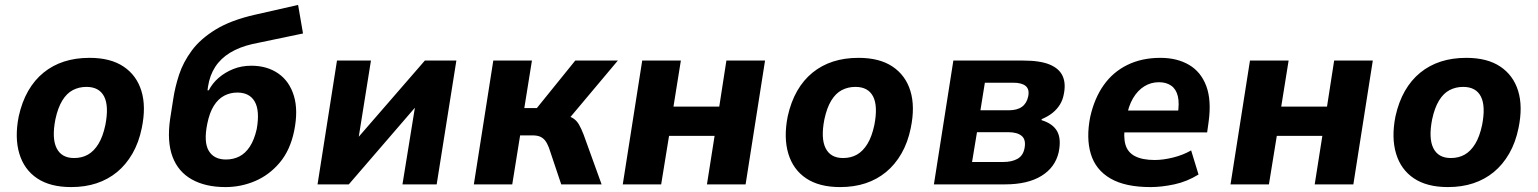

<svg xmlns="http://www.w3.org/2000/svg" viewBox="-20 -749 6247 780"><path d="M269 11Q184 11 131 -24.5Q78 -60 58.5 -125Q39 -190 56 -276Q69 -335 94.5 -379.5Q120 -424 157 -454Q194 -484 240.5 -499Q287 -514 344 -514Q429 -514 482 -478.5Q535 -443 554.5 -379.5Q574 -316 556 -229Q544 -170 518 -125Q492 -80 455.5 -50Q419 -20 372.5 -4.5Q326 11 269 11ZM281 -107Q313 -107 337.5 -121Q362 -135 380 -164.5Q398 -194 408 -241Q423 -318 403 -357Q383 -396 331 -396Q301 -396 276 -383Q251 -370 233 -340.5Q215 -311 205 -264Q190 -187 210 -147Q230 -107 281 -107Z M896 11Q815 11 759.5 -20Q704 -51 681 -112Q658 -173 671 -265L684 -348Q691 -395 707.5 -445.5Q724 -496 759 -543.5Q794 -591 856 -629Q918 -667 1015 -689L1191 -729L1211 -613L1005 -570Q953 -558 915 -535Q877 -512 854.5 -477.5Q832 -443 825 -397L823 -382H828Q843 -411 868.5 -433Q894 -455 927.5 -468.5Q961 -482 1001 -482Q1065 -482 1110.5 -450.5Q1156 -419 1174 -359.5Q1192 -300 1175 -217Q1159 -139 1116.5 -88.5Q1074 -38 1016.5 -13.5Q959 11 896 11ZM898 -101Q928 -101 952.5 -113.5Q977 -126 995 -153.5Q1013 -181 1023 -225Q1036 -299 1015 -336Q994 -373 944 -373Q915 -373 890.5 -360Q866 -347 848.5 -319Q831 -291 822 -246Q807 -172 828 -136.5Q849 -101 898 -101Z M1270 0 1349 -503H1487L1435 -178H1424L1706 -503H1834L1754 0H1615L1668 -327H1679L1397 0Z M1905 0 1984 -503H2141L2110 -310H2161L2317 -503H2490L2275 -247L2266 -282Q2293 -278 2307.5 -269Q2322 -260 2331.5 -244Q2341 -228 2351 -202L2424 0H2260L2210 -149Q2203 -167 2195 -177.5Q2187 -188 2175 -193.5Q2163 -199 2143 -199H2093L2061 0Z M2510 0 2589 -503H2746L2716 -316H2902L2931 -503H3088L3009 0H2852L2883 -197H2698L2666 0Z M3393 11Q3308 11 3255 -24.5Q3202 -60 3182.5 -125Q3163 -190 3180 -276Q3193 -335 3218.5 -379.5Q3244 -424 3281 -454Q3318 -484 3364.5 -499Q3411 -514 3468 -514Q3553 -514 3606 -478.5Q3659 -443 3678.5 -379.5Q3698 -316 3680 -229Q3668 -170 3642 -125Q3616 -80 3579.5 -50Q3543 -20 3496.5 -4.5Q3450 11 3393 11ZM3405 -107Q3437 -107 3461.5 -121Q3486 -135 3504 -164.5Q3522 -194 3532 -241Q3547 -318 3527 -357Q3507 -396 3455 -396Q3425 -396 3400 -383Q3375 -370 3357 -340.5Q3339 -311 3329 -264Q3314 -187 3334 -147Q3354 -107 3405 -107Z M3774 0 3853 -503H4136Q4206 -503 4245 -486.5Q4284 -470 4297.5 -439Q4311 -408 4301 -363Q4297 -342 4285.5 -323.5Q4274 -305 4256 -290.5Q4238 -276 4212 -265L4211 -261Q4257 -247 4274.5 -216Q4292 -185 4281 -131Q4267 -69 4211 -34.5Q4155 0 4063 0ZM3929 -91H4057Q4090 -91 4113 -103.5Q4136 -116 4142 -146Q4149 -181 4131 -196.5Q4113 -212 4076 -212H3949ZM3963 -301H4078Q4112 -301 4131.5 -315Q4151 -329 4157 -357Q4163 -386 4147 -399.5Q4131 -413 4096 -413H3981Z M4654 11Q4551 11 4491 -24Q4431 -59 4411.5 -123.5Q4392 -188 4409 -274Q4426 -350 4464 -403.5Q4502 -457 4560.5 -485.5Q4619 -514 4694 -514Q4762 -514 4810.5 -485.5Q4859 -457 4880.5 -399.5Q4902 -342 4890 -254L4884 -211H4525L4539 -300H4780L4764 -281Q4772 -329 4765 -358Q4758 -387 4738 -401Q4718 -415 4688 -415Q4656 -415 4629 -398.5Q4602 -382 4583 -350Q4564 -318 4556 -270L4551 -244Q4543 -194 4552 -162Q4561 -130 4591 -114.5Q4621 -99 4671 -99Q4705 -99 4745.5 -109Q4786 -119 4819 -138L4849 -40Q4802 -11 4750.5 0Q4699 11 4654 11Z M4979 0 5058 -503H5215L5185 -316H5371L5400 -503H5557L5478 0H5321L5352 -197H5167L5135 0Z M5862 11Q5777 11 5724 -24.5Q5671 -60 5651.5 -125Q5632 -190 5649 -276Q5662 -335 5687.5 -379.5Q5713 -424 5750 -454Q5787 -484 5833.5 -499Q5880 -514 5937 -514Q6022 -514 6075 -478.5Q6128 -443 6147.5 -379.5Q6167 -316 6149 -229Q6137 -170 6111 -125Q6085 -80 6048.5 -50Q6012 -20 5965.5 -4.5Q5919 11 5862 11ZM5874 -107Q5906 -107 5930.5 -121Q5955 -135 5973 -164.5Q5991 -194 6001 -241Q6016 -318 5996 -357Q5976 -396 5924 -396Q5894 -396 5869 -383Q5844 -370 5826 -340.5Q5808 -311 5798 -264Q5783 -187 5803 -147Q5823 -107 5874 -107Z"/></svg>

Font: Nunito Sans 7pt SemiCondensed ExtraBold
Style: Italic
Weight: 800
Width: 4
Italic angle: -9°
Designer: Vernon Adams
Foundry: Vernon Adams
Version: Version 3.101;gftools[0.9.27]